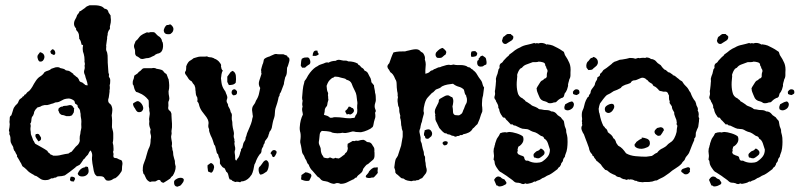

<svg xmlns="http://www.w3.org/2000/svg" viewBox="-20 -680 3036 729"><path d="M110 -14V-15Q97 -22 91.5 -26Q86 -30 82 -35Q74 -43 65 -49Q63 -53 62 -55.5Q61 -58 60 -60Q57 -64 53 -72L47 -82Q43 -86 45 -90Q40 -97 37 -105Q33 -108 31 -116Q31 -122 28 -126Q25 -130 23 -135Q20 -140 20 -145Q20 -161 18 -165Q14 -170 16 -178Q13 -185 14 -186Q16 -197 16 -197L17 -209Q16 -213 16 -219Q17 -224 17 -232Q17 -239 23 -242Q25 -248 27 -254Q29 -260 31 -267Q33 -272 35.5 -275Q38 -278 40 -281Q48 -287 50 -294Q53 -303 59 -306Q61 -308 63 -309Q65 -310 65 -312Q67 -315 71 -315Q72 -322 78 -322Q83 -331 90 -334Q94 -338 97 -342Q100 -346 103 -351Q108 -361 116 -373Q124 -385 133 -390Q143 -396 149 -406Q155 -410 163 -412Q170 -414 175 -419L184 -422Q190 -425 198 -425Q207 -425 207 -422Q215 -420 220 -419Q225 -418 230 -413L241 -411Q246 -409 249.5 -406Q253 -403 258 -400Q260 -394 264 -394L269 -389Q275 -387 280 -377Q281 -369 292 -367Q295 -364 301 -360Q303 -357 306.5 -356.5Q310 -356 313 -356Q312 -366 308 -377Q305 -384 303 -394Q297 -405 300 -414Q303 -422 301 -430Q303 -437 302 -440Q300 -446 301 -451Q301 -465 298 -475Q294 -484 294 -494Q294 -501 295 -505Q297 -510 290 -510Q287 -525 283 -530Q279 -534 281 -539Q279 -543 280 -547Q278 -555 276 -558Q274 -561 272 -563Q268 -566 269 -572Q261 -580 261 -589.5Q261 -599 266 -607Q270 -613 273 -623Q280 -631 281 -634Q281 -638 286 -638Q291 -642 295 -644.5Q299 -647 303 -650Q306 -654 310.5 -656Q315 -658 320 -660H340Q355 -660 367 -655Q371 -653 377 -647Q390 -646 392 -633L400 -621V-616Q402 -604 400.5 -594.5Q399 -585 397 -578Q399 -571 395 -567Q393 -565 391.5 -561.5Q390 -558 389 -554Q389 -546 388 -545Q388 -543 387 -540.5Q386 -538 387 -536Q385 -524 384.5 -518Q384 -512 383 -507Q383 -505 383.5 -503Q384 -501 383 -499V-490Q388 -480 388.5 -469.5Q389 -459 389 -448V-443L391 -414Q391 -403 394 -397Q392 -389 395 -386Q399 -381 398.5 -373Q398 -365 398 -363Q397 -361 396.5 -357Q396 -353 397 -351V-344Q395 -334 396 -332L393 -310Q387 -294 396 -287Q398 -286 399 -284.5Q400 -283 402 -281Q407 -271 406.5 -261.5Q406 -252 404 -242Q405 -238 405 -233Q406 -223 405.5 -214Q405 -205 405 -197L408 -185Q410 -179 410 -172V-155Q410 -150 409.5 -146.5Q409 -143 408 -138Q411 -129 411 -116V-110Q411 -107 409 -103Q411 -100 411 -94Q408 -80 418 -80Q424 -80 428 -77Q431 -75 437 -73Q442 -72 443.5 -67.5Q445 -63 445 -58Q444 -53 443.5 -47.5Q443 -42 443 -36Q443 -30 439 -26Q430 -11 417 -3Q414 -3 412.5 -2Q411 -1 409 0Q403 5 393 6Q386 6 383.5 4.5Q381 3 377 -3Q375 -8 370 -9.5Q365 -11 360 -11H348Q339 -18 338 -25Q336 -30 335.5 -34Q335 -38 334 -43L331 -59Q328 -76 330 -88Q331 -98 324 -109Q319 -104 318 -101L314 -93Q305 -84 304 -82Q303 -78 298 -76L290 -64Q288 -61 286 -58.5Q284 -56 282 -54Q276 -51 272 -49Q268 -47 266 -44Q254 -34 245 -27.5Q236 -21 226 -14Q221 -13 217.5 -12Q214 -11 209 -11Q204 -11 199.5 -10Q195 -9 193 -6Q185 -6 182 -3H175Q167 2 162 3Q157 4 152 4Q141 4 133.5 -1Q126 -6 119 -11ZM265 -287Q264 -291 263.5 -293.5Q263 -296 261 -298Q250 -306 240 -306Q235 -306 231 -305Q227 -304 223 -303Q215 -299 207.5 -295Q200 -291 190 -291Q180 -286 176 -286Q174 -285 171.5 -284.5Q169 -284 167 -283Q157 -280 155 -281H149Q138 -279 135 -276Q131 -274 122 -272Q120 -270 118 -267.5Q116 -265 114 -263Q109 -256 109 -250L106 -242Q103 -237 101 -235Q100 -231 99.5 -228Q99 -225 99 -222Q99 -215 95 -211Q96 -208 96.5 -204Q97 -200 96 -197Q95 -190 96 -184Q97 -180 97 -174Q97 -170 99 -166L103 -156Q106 -147 106 -147L108 -145Q113 -133 116 -133Q130 -125 140 -119.5Q150 -114 160 -107Q162 -101 165 -100Q169 -98 171 -94Q176 -92 178.5 -91Q181 -90 182 -89Q200 -88 213 -92Q221 -94 227 -95Q233 -96 240 -97Q242 -99 245.5 -101Q249 -103 252 -104Q260 -113 263.5 -118Q267 -123 272 -127Q280 -133 283 -145Q282 -154 283 -163Q284 -168 285 -172Q286 -176 286 -181Q289 -193 289 -196Q288 -210 289 -218Q289 -223 288.5 -226.5Q288 -230 287 -235Q286 -239 286 -248Q284 -256 284 -260Q282 -267 278 -270Q274 -274 274 -281ZM128 -170Q133 -162 135 -159Q137 -156 135 -149Q134 -147 126 -143Q118 -154 115.5 -159.5Q113 -165 116 -171Q121 -171 123 -172ZM201 -261 203 -269Q211 -275 213 -275H217Q220 -278 224 -278Q230 -278 233 -278.5Q236 -279 240 -280Q242 -281 246 -281Q253 -281 257 -275Q259 -271 262 -268Q260 -263 261 -260Q261 -256 260 -253Q255 -244 253.5 -242.5Q252 -241 244 -239H232Q224 -242 222 -242.5Q220 -243 219 -243Q214 -243 211 -245.5Q208 -248 206 -250Q203 -256 203 -258ZM265 0Q261 6 261 9H257Q249 9 247 5.5Q245 2 246 0Q248 -9 249 -9Q265 -10 265 0ZM314 -46Q316 -36 316 -36Q318 -26 313 -19.5Q308 -13 300 -11Q297 -10 291 -10Q279 -10 275 -20Q283 -42 303 -45Q305 -48 306 -48Q307 -48 307.5 -47.5Q308 -47 309 -47ZM132 -482Q143 -479 146.5 -472.5Q150 -466 148 -459Q144 -446 134 -446Q132 -446 131.5 -446.5Q131 -447 129 -447Q124 -452 122.5 -460.5Q121 -469 126 -474ZM185 -471Q180 -473 176 -475Q172 -477 171 -485Q177 -493 180 -493Q182 -493 184 -491Q190 -487 190 -477Q188 -472 185 -471Z M486 -288 491 -291Q499 -296 502 -296Q505 -296 507 -295Q517 -290 522 -278Q527 -266 519 -258Q515 -254 508 -254Q505 -254 501 -256Q497 -259 492 -269Q490 -271 487 -277Q484 -283 486 -288ZM504 -329 497 -331Q491 -338 489 -348Q488 -356 484 -360Q484 -365 484 -368.5Q484 -372 486 -377Q488 -381 488.5 -385Q489 -389 490 -393L496 -397Q500 -399 502 -401Q507 -408 513 -411L518 -416Q522 -421 528 -421H557Q559 -422 563 -422Q570 -422 574 -419Q587 -417 592.5 -415Q598 -413 600 -410Q604 -403 612 -399Q614 -395 616 -389Q617 -387 617.5 -384.5Q618 -382 620 -380Q622 -368 622.5 -356.5Q623 -345 620 -333Q620 -322 622 -314Q624 -306 622 -300Q619 -294 619 -290Q620 -278 619 -274Q618 -271 619 -266.5Q620 -262 625 -259Q629 -256 631 -248V-243Q632 -232 632 -225Q632 -218 633 -211Q634 -197 631 -182Q631 -179 631.5 -175.5Q632 -172 631 -169Q629 -161 630 -157L631 -150Q634 -136 633 -132Q631 -124 634 -119Q634 -110 637 -104Q637 -91 641 -79L644 -69Q644 -58 645 -56L647 -48Q647 -38 644 -29.5Q641 -21 636 -13Q631 -10 626 -2L614 6Q611 8 607.5 10Q604 12 601 14Q591 13 588 4Q586 4 585.5 3.5Q585 3 583 3Q581 3 577 5Q571 9 569 9H566H559Q554 9 550 11Q540 7 535 -2Q533 -7 531 -10.5Q529 -14 529 -16Q527 -18 526 -19Q525 -20 524 -22Q523 -31 522 -31Q522 -48 524 -54Q526 -60 528 -65Q535 -83 535 -86Q541 -110 547 -121Q552 -132 552 -151Q555 -161 552 -170Q549 -179 552 -188Q547 -200 546.5 -206.5Q546 -213 547 -218Q547 -222 546.5 -224Q546 -226 546 -228Q548 -242 548.5 -246.5Q549 -251 548 -254Q546 -261 547 -266Q544 -277 545 -285Q545 -295 544 -300Q534 -312 528 -316Q522 -320 519 -322Q515 -324 511.5 -325.5Q508 -327 504 -329ZM493 -478Q493 -490 492 -492Q486 -505 491 -514Q493 -518 495 -524Q503 -530 508 -538Q514 -546 523 -550.5Q532 -555 537 -557H539Q543 -557 545 -556Q549 -558 552 -558H562Q564 -558 568 -556Q577 -545 586 -540Q591 -536 594 -529Q594 -524 598 -518Q601 -503 596.5 -490.5Q592 -478 577 -476Q568 -472 568 -471L566 -469Q561 -467 558 -465.5Q555 -464 551 -462Q545 -459 535 -459Q527 -457 524.5 -456.5Q522 -456 521 -456Q513 -456 510 -460Q502 -466 498 -467Q493 -472 493 -478ZM633 -556 627 -551Q624 -550 618 -550Q604 -550 602 -562Q601 -567 605 -575Q609 -583 614 -585H617Q620 -585 621 -586Q622 -587 626 -587H628Q639 -578 638.5 -569.5Q638 -561 633 -556ZM653 29 647 27Q640 23 641 9Q643 4 645.5 2.5Q648 1 653 -2Q659 -5 665 -5Q676 -5 678 2Q678 8 675 12Q674 14 670 19Q666 24 664 25Z M782 -61Q793 -56 793 -45Q790 -27 782 -24Q777 -26 774.5 -27Q772 -28 770 -29Q768 -41 768 -44.5Q768 -48 768 -50Q768 -55 772 -55Q776 -59 778 -60ZM991 -72Q1002 -67 1000.5 -52Q999 -37 993 -29L981 -21Q975 -17 968 -17Q963 -22 962 -33.5Q961 -45 968 -49Q972 -54 974.5 -57.5Q977 -61 979 -64Q984 -71 991 -72ZM1021 -84Q1015 -82 1013 -89Q1012 -94 1007 -98Q1009 -103 1013 -107Q1017 -111 1023 -110Q1033 -107 1029.5 -98Q1026 -89 1021 -84ZM863 -411Q874 -406 875.5 -392.5Q877 -379 875 -366Q870 -360 863 -358.5Q856 -357 849 -357L843 -369V-389Q848 -395 852 -401.5Q856 -408 863 -411ZM869 -341Q874 -342 880 -333Q882 -318 866 -318Q858 -323 859.5 -331.5Q861 -340 869 -341ZM766 -466Q771 -463 774 -463Q784 -463 792 -459Q794 -457 796 -456.5Q798 -456 800 -455Q808 -450 811 -446.5Q814 -443 816 -440Q821 -434 819 -428Q820 -426 820 -424Q820 -422 821 -419Q823 -414 826 -412Q824 -409 823 -406Q822 -403 821 -398Q820 -393 820 -389.5Q820 -386 819 -383Q820 -378 820 -374Q820 -370 821 -366Q823 -351 832 -338Q837 -332 838 -326L841 -319Q841 -317 842 -315.5Q843 -314 843 -312Q843 -310 843 -308Q843 -306 842 -304Q838 -295 844 -287Q847 -282 846 -278L852 -267Q854 -264 856 -254Q862 -248 860 -236Q859 -227 862 -217Q862 -211 862.5 -205.5Q863 -200 864 -195L867 -182Q869 -174 868 -169Q867 -166 867.5 -160.5Q868 -155 870 -152Q869 -145 871 -143Q869 -134 871 -128Q874 -118 873 -112Q871 -107 871 -104.5Q871 -102 871 -100Q873 -90 873 -79Q872 -74 877 -70Q882 -79 886 -83Q888 -87 889.5 -91Q891 -95 892 -100Q892 -104 895 -107Q894 -112 896 -114.5Q898 -117 900 -119Q902 -126 903 -131.5Q904 -137 906 -140Q911 -147 912 -151Q912 -159 915 -163Q917 -169 918 -174Q925 -190 928 -197.5Q931 -205 933 -210Q937 -221 938 -230Q941 -238 940 -240.5Q939 -243 939 -247Q939 -250 938 -254.5Q937 -259 937 -262Q937 -274 943 -281Q949 -288 952 -298Q960 -310 963 -322.5Q966 -335 968 -346Q960 -358 964 -372Q968 -386 973 -400Q971 -405 972 -407Q972 -412 971 -414L974 -426Q975 -428 975.5 -431Q976 -434 977 -436Q979 -439 979.5 -442.5Q980 -446 981 -449Q981 -455 986.5 -458.5Q992 -462 998 -464Q1006 -466 1008 -468Q1014 -471 1015 -471Q1023 -475 1026 -475H1030Q1033 -474 1039 -474H1047H1050H1056Q1058 -473 1060.5 -472Q1063 -471 1066 -470Q1072 -469 1072 -463Q1077 -463 1078.5 -457.5Q1080 -452 1078 -446Q1076 -439 1074 -432.5Q1072 -426 1070 -423Q1070 -414 1069 -404Q1068 -394 1063 -387L1060 -374Q1058 -366 1058 -361Q1050 -341 1048.5 -336Q1047 -331 1045 -328Q1041 -324 1041 -316Q1037 -312 1036 -302Q1034 -295 1033.5 -292Q1033 -289 1032 -287Q1024 -266 1024 -255Q1024 -241 1020 -230Q1017 -222 1015.5 -214Q1014 -206 1013 -201Q1012 -189 1003 -179Q1003 -175 1000 -169Q999 -162 995 -156L986 -144Q985 -141 985 -138.5Q985 -136 983 -134Q981 -132 980.5 -129Q980 -126 979 -123Q973 -115 973 -108Q973 -99 966 -94Q959 -84 957 -79.5Q955 -75 953 -71Q950 -61 946 -55Q945 -50 944 -45Q943 -40 942 -35Q939 -23 935 -16Q931 -12 929 -8Q914 9 895 9Q894 12 891 12Q890 12 889.5 11.5Q889 11 888 11Q884 10 878 10Q876 11 873 11Q871 11 871 10Q861 7 860 4Q858 2 856 2Q854 2 852 1Q849 -4 847 -15Q845 -25 839 -28Q835 -38 832 -42Q826 -43 822 -49Q820 -51 818.5 -53.5Q817 -56 815 -59Q815 -66 815 -71Q815 -76 813 -79Q811 -82 810 -86Q809 -90 808 -94Q804 -97 803 -100.5Q802 -104 801 -109Q799 -119 797 -125Q796 -128 793 -131Q790 -142 788 -147Q786 -152 785 -155Q782 -160 779.5 -166.5Q777 -173 775 -179Q773 -185 774 -190Q770 -196 771 -205Q773 -214 771 -220Q769 -227 768 -228Q766 -231 764 -235Q755 -246 746.5 -258Q738 -270 735 -285Q734 -290 729 -295Q731 -301 729 -310Q725 -316 724 -321Q723 -326 723 -329Q723 -336 722 -337Q722 -344 721 -348.5Q720 -353 718 -357Q715 -360 712.5 -363.5Q710 -367 708 -371Q698 -376 694 -384Q693 -386 691.5 -388Q690 -390 688 -393Q679 -403 684 -409Q686 -411 686.5 -415.5Q687 -420 687 -423V-428Q689 -433 690 -435.5Q691 -438 692 -439Q697 -448 704 -451Q707 -453 710 -455Q713 -457 715 -459Q726 -462 730.5 -463.5Q735 -465 740 -465H744H751Q755 -465 758 -465Q761 -465 766 -466Z M1124 -15 1140 -26 1150 -24Q1153 -21 1158 -21Q1165 -15 1161 -8Q1159 -4 1157.5 -0.5Q1156 3 1154 6Q1151 7 1145 7Q1136 7 1124 2Q1123 -1 1123.5 -3.5Q1124 -6 1124 -8Q1124 -10 1124.5 -11.5Q1125 -13 1124 -15ZM1266 -78Q1269 -80 1272 -81.5Q1275 -83 1277 -85Q1279 -87 1282 -89Q1285 -91 1288 -93Q1290 -98 1292.5 -99.5Q1295 -101 1297 -104Q1302 -115 1300 -121Q1299 -124 1299.5 -127Q1300 -130 1300 -134L1316 -143Q1318 -145 1321 -145Q1322 -145 1323 -144.5Q1324 -144 1325 -144Q1329 -146 1334 -146Q1337 -146 1338 -145Q1345 -147 1349.5 -148Q1354 -149 1361 -149L1367 -146Q1369 -144 1372 -142Q1375 -140 1380 -140Q1385 -140 1389 -136Q1393 -132 1394 -129Q1401 -119 1401 -117Q1402 -109 1401.5 -106Q1401 -103 1402 -101Q1402 -98 1402 -89Q1402 -80 1397 -74L1384 -63Q1378 -57 1375 -56Q1372 -55 1370 -52.5Q1368 -50 1366 -48L1359 -39Q1357 -30 1354 -26.5Q1351 -23 1347 -20Q1343 -17 1339.5 -14Q1336 -11 1334 -6Q1329 -6 1327 -3Q1322 2 1319 2Q1307 8 1296.5 13Q1286 18 1273 18Q1267 15 1261 15Q1257 15 1255 16Q1251 18 1247 18Q1240 17 1235 15Q1230 13 1224 10L1215 8Q1202 7 1197 0Q1193 -6 1186 -9Q1181 -14 1176.5 -20Q1172 -26 1167 -31Q1157 -40 1152 -55Q1148 -58 1146.5 -62Q1145 -66 1143 -71Q1142 -72 1138 -79Q1137 -83 1133 -91Q1129 -95 1127 -102Q1125 -113 1124.5 -117.5Q1124 -122 1123 -126L1120 -139Q1120 -142 1120 -145.5Q1120 -149 1121 -152Q1123 -170 1119 -182Q1118 -186 1118 -189.5Q1118 -193 1118 -196Q1119 -212 1122 -223.5Q1125 -235 1130 -245Q1130 -249 1129 -252Q1127 -260 1127 -265Q1127 -270 1129 -275Q1127 -282 1127.5 -286.5Q1128 -291 1129 -298Q1127 -302 1127 -309Q1128 -323 1129.5 -338.5Q1131 -354 1135 -366Q1135 -372 1139 -376Q1142 -379 1145 -385Q1149 -393 1150 -394L1157 -404Q1172 -423 1186 -429Q1191 -433 1194.5 -434Q1198 -435 1200 -436L1209 -439Q1211 -440 1214.5 -441.5Q1218 -443 1222 -443Q1225 -443 1227 -442Q1239 -449 1254 -449Q1260 -453 1266 -453Q1270 -453 1278 -451Q1287 -449 1288 -450H1291Q1298 -450 1302 -447Q1324 -447 1339 -438Q1339 -434 1345 -432Q1347 -430 1348.5 -428.5Q1350 -427 1351 -425Q1355 -423 1358.5 -420Q1362 -417 1364 -412Q1375 -408 1378 -400Q1380 -395 1382.5 -391Q1385 -387 1387 -383Q1389 -376 1389.5 -373.5Q1390 -371 1390 -368Q1391 -366 1395 -362Q1398 -359 1400 -356Q1400 -350 1402 -342Q1404 -334 1404 -328Q1406 -323 1406.5 -315.5Q1407 -308 1407 -300Q1407 -296 1405 -290Q1400 -276 1405 -265Q1409 -258 1404 -252Q1407 -236 1403 -228Q1401 -223 1400 -217.5Q1399 -212 1398 -207Q1396 -196 1392 -196Q1391 -194 1386 -191Q1381 -188 1375 -185.5Q1369 -183 1363 -181Q1357 -179 1355 -179Q1353 -178 1348 -178Q1344 -178 1340 -178.5Q1336 -179 1331 -179Q1327 -180 1324.5 -180.5Q1322 -181 1320 -181Q1318 -181 1317 -180.5Q1316 -180 1315 -180Q1309 -178 1303.5 -177Q1298 -176 1293 -175H1289Q1284 -175 1281 -176Q1273 -174 1261 -174Q1258 -174 1249 -175Q1240 -176 1237 -179Q1229 -181 1219 -182Q1209 -183 1202 -183Q1195 -178 1194 -170Q1193 -165 1193 -160.5Q1193 -156 1192 -151Q1191 -146 1190.5 -141Q1190 -136 1192 -131Q1194 -126 1196 -121.5Q1198 -117 1198 -112Q1198 -102 1203 -92Q1205 -90 1206.5 -87.5Q1208 -85 1209 -82Q1218 -79 1226 -79Q1229 -82 1234 -82Q1235 -82 1239 -80Q1243 -78 1245 -78Q1250 -78 1253 -81Q1258 -79 1259 -79Q1260 -79 1261 -79Q1265 -79 1266 -78ZM1327 -336 1325 -340Q1322 -346 1319.5 -351.5Q1317 -357 1315 -363Q1310 -374 1296 -377Q1294 -379 1291 -381Q1289 -381 1288 -382L1275 -385Q1270 -387 1264.5 -388Q1259 -389 1254 -389Q1250 -389 1249 -388Q1246 -384 1241 -384Q1230 -375 1227.5 -370.5Q1225 -366 1224 -364L1220 -354Q1221 -346 1221.5 -340Q1222 -334 1225 -329Q1227 -324 1225 -319Q1226 -316 1226 -310Q1226 -304 1227 -301Q1224 -291 1224 -291Q1223 -286 1222.5 -282Q1222 -278 1220 -276Q1214 -270 1213 -262Q1213 -256 1212 -253Q1211 -251 1211 -248.5Q1211 -246 1210 -244Q1215 -242 1223 -240Q1231 -236 1233 -233H1241Q1247 -235 1250 -235Q1253 -235 1255 -235Q1262 -235 1268.5 -234.5Q1275 -234 1283 -233Q1288 -232 1294 -231.5Q1300 -231 1305 -231Q1308 -231 1311.5 -231Q1315 -231 1318 -232Q1328 -232 1328 -236Q1328 -238 1329 -239.5Q1330 -241 1331 -243Q1336 -248 1336.5 -257Q1337 -266 1336 -269Q1336 -283 1337 -287Q1337 -294 1336 -297Q1335 -308 1333.5 -317.5Q1332 -327 1327 -336ZM1297 -245Q1290 -256 1291 -258.5Q1292 -261 1295 -262Q1296 -264 1297.5 -265Q1299 -266 1300 -268Q1301 -270 1302 -271.5Q1303 -273 1304 -275H1306Q1310 -275 1312 -273Q1314 -271 1316 -270.5Q1318 -270 1320 -269Q1327 -261 1322 -254Q1317 -247 1309 -245Q1305 -247 1303 -247Q1301 -247 1297 -245ZM1414 -45Q1415 -40 1414 -35Q1413 -30 1414 -28Q1416 -24 1410 -18Q1399 -5 1397 -6H1392Q1386 -4 1382 -4Q1377 -4 1372.5 -5.5Q1368 -7 1369 -11Q1369 -14 1373 -17Q1380 -24 1381 -29Q1388 -37 1392.5 -40Q1397 -43 1400 -44Q1403 -44 1406.5 -44Q1410 -44 1414 -45ZM1149 -462Q1154 -460 1155 -457Q1156 -454 1158 -449Q1160 -437 1152 -434Q1145 -430 1138 -423H1134H1127Q1126 -424 1122 -431Q1123 -442 1123.5 -447Q1124 -452 1126 -457Q1133 -461 1137 -461.5Q1141 -462 1149 -462ZM1186 -487Q1185 -483 1187 -480Q1191 -477 1189 -472Q1185 -470 1182 -469Q1181 -468 1180 -468H1167Q1168 -488 1180 -488Q1184 -488 1186 -487Z M1593 -164 1590 -165Q1589 -172 1591 -178Q1593 -182 1592 -185Q1601 -189 1606 -189Q1613 -189 1617 -183Q1624 -174 1618 -163Q1610 -156 1608 -154.5Q1606 -153 1604 -153Q1596 -153 1595 -156.5Q1594 -160 1593 -164ZM1595 -400Q1609 -403 1613 -409Q1617 -413 1622 -413Q1630 -419 1631 -418Q1641 -423 1644 -424Q1646 -424 1647.5 -424.5Q1649 -425 1651 -425Q1655 -427 1658 -428Q1661 -429 1662 -429Q1677 -434 1682 -434H1685Q1687 -434 1688.5 -433.5Q1690 -433 1692 -433Q1694 -433 1702 -435Q1706 -434 1709 -433.5Q1712 -433 1716 -433Q1723 -433 1730 -433Q1737 -433 1745 -431Q1751 -430 1757 -425Q1765 -425 1769 -419Q1777 -415 1777 -413Q1786 -407 1792 -396Q1795 -391 1797.5 -387Q1800 -383 1804 -378Q1810 -371 1812 -361Q1814 -352 1818 -348Q1817 -340 1816 -332.5Q1815 -325 1814 -317Q1810 -305 1810 -287Q1810 -284 1810 -280Q1810 -276 1811 -272Q1812 -263 1811 -256Q1806 -245 1804.5 -239Q1803 -233 1801 -228Q1799 -223 1797 -218.5Q1795 -214 1793 -209Q1785 -202 1782 -198Q1780 -196 1778.5 -194.5Q1777 -193 1775 -192Q1770 -182 1760 -177Q1750 -172 1738 -170Q1737 -167 1732 -167H1730Q1727 -168 1723 -164Q1715 -164 1713 -162Q1712 -161 1709 -161Q1707 -161 1702 -164Q1695 -164 1690 -168Q1686 -170 1680 -170Q1678 -172 1676 -173Q1674 -174 1669 -174Q1661 -179 1657 -184Q1653 -189 1648 -194Q1641 -210 1638 -215Q1635 -219 1633 -227V-237Q1631 -241 1633 -245Q1628 -258 1635 -271Q1637 -274 1638 -277Q1639 -280 1641 -283Q1644 -288 1646 -294Q1645 -302 1651.5 -305.5Q1658 -309 1663 -312Q1666 -314 1670.5 -316Q1675 -318 1680 -318Q1685 -318 1688 -315Q1694 -311 1697 -311Q1702 -303 1701 -293Q1700 -283 1698 -276Q1699 -271 1699.5 -266Q1700 -261 1700 -256Q1700 -246 1708 -243Q1717 -242 1720 -242Q1723 -242 1725 -243Q1733 -248 1734.5 -250.5Q1736 -253 1737 -256Q1738 -260 1742 -268Q1746 -280 1749 -285Q1753 -290 1753 -300Q1753 -306 1752 -309Q1750 -313 1750 -317Q1745 -322 1744 -328.5Q1743 -335 1741 -340Q1733 -348 1721 -351Q1710 -354 1700 -362Q1690 -361 1679 -359Q1668 -357 1658 -352Q1653 -347 1648 -345Q1643 -343 1635 -340L1628 -333Q1625 -329 1620 -327Q1615 -322 1611.5 -318Q1608 -314 1605 -311Q1597 -303 1592.5 -286.5Q1588 -270 1588 -258Q1591 -251 1588 -243Q1583 -226 1582 -218Q1579 -212 1577 -201Q1576 -191 1574 -189Q1572 -183 1572.5 -179Q1573 -175 1574 -172L1577 -158V-145Q1582 -136 1583 -125Q1584 -120 1585.5 -114Q1587 -108 1589 -103Q1589 -91 1592 -88Q1594 -86 1594 -82Q1594 -78 1594 -73Q1594 -69 1596 -61Q1596 -57 1596.5 -53.5Q1597 -50 1598 -45Q1603 -32 1597 -22L1583 -4Q1581 -3 1579.5 -2.5Q1578 -2 1576 -1Q1572 1 1568 4H1565Q1560 4 1558 6H1549Q1547 7 1545.5 7Q1544 7 1542 8Q1525 6 1519.5 3Q1514 0 1512 -2Q1505 -2 1501 -6L1490 -16Q1484 -19 1481 -25Q1481 -33 1480 -35L1477 -44Q1478 -54 1479.5 -63Q1481 -72 1483 -77Q1485 -79 1486 -81Q1487 -83 1488 -85L1490 -87Q1493 -97 1496.5 -107Q1500 -117 1503 -127L1508 -156Q1509 -158 1509 -164V-181Q1508 -184 1506.5 -188.5Q1505 -193 1505 -198Q1503 -204 1503 -208Q1503 -213 1502.5 -217.5Q1502 -222 1501 -227Q1498 -234 1500 -240Q1495 -256 1496 -264Q1496 -272 1492 -278Q1490 -288 1489.5 -295.5Q1489 -303 1491 -311Q1489 -317 1490 -322Q1490 -325 1489.5 -327.5Q1489 -330 1488 -334Q1487 -341 1486.5 -347.5Q1486 -354 1486 -360Q1486 -373 1481 -379Q1476 -392 1471.5 -397.5Q1467 -403 1462 -406L1457 -415Q1452 -420 1451 -426Q1450 -432 1458 -440Q1463 -454 1466 -462.5Q1469 -471 1474 -481Q1486 -484 1496.5 -484.5Q1507 -485 1519 -485Q1524 -487 1530.5 -488Q1537 -489 1543 -491Q1548 -492 1551.5 -492.5Q1555 -493 1559 -493Q1569 -493 1575 -487Q1577 -484 1580 -482.5Q1583 -481 1586 -479Q1596 -465 1593 -454Q1595 -449 1596 -442Q1597 -435 1596 -428Q1595 -421 1595 -414Q1595 -407 1595 -400ZM1680 -141Q1681 -128 1666 -128Q1658 -136 1661 -136V-140Q1666 -144 1671 -144Q1674 -144 1676 -143Q1678 -142 1680 -141ZM1661 -498Q1675 -487 1674.5 -482Q1674 -477 1671 -472Q1666 -470 1665 -468Q1661 -464 1658 -462Q1655 -460 1648 -460Q1642 -460 1639 -461Q1630 -470 1636 -481Q1650 -497 1661 -498ZM1770 -464Q1768 -467 1768 -473Q1768 -479 1770 -484Q1774 -486 1781 -486Q1785 -486 1786 -485Q1787 -483 1788.5 -482Q1790 -481 1792 -479Q1792 -468 1785 -466Q1778 -464 1770 -464ZM1812 -469Q1824 -461 1824 -460Q1826 -456 1826 -453Q1829 -441 1826 -435Q1824 -434 1821 -433Q1818 -432 1816 -430Q1813 -427 1805 -427Q1794 -427 1792 -438Q1791 -450 1795 -451Q1799 -452 1797 -457Q1799 -459 1800.5 -460.5Q1802 -462 1803 -464Q1804 -467 1812 -469Z M2056 -510V-512Q2072 -510 2079 -507L2097 -498Q2102 -495 2106 -493Q2110 -491 2112 -489L2121 -483Q2123 -478 2123.5 -475.5Q2124 -473 2125 -471Q2136 -455 2142 -440.5Q2148 -426 2146 -405V-394Q2146 -389 2144 -383Q2142 -381 2141.5 -378Q2141 -375 2140 -372Q2139 -370 2139 -368.5Q2139 -367 2138 -365Q2136 -358 2137 -354Q2135 -346 2134 -343.5Q2133 -341 2133 -340Q2129 -330 2124 -325Q2122 -317 2121 -314Q2117 -308 2112 -308Q2104 -304 2100.5 -301Q2097 -298 2095 -296Q2092 -292 2089 -291.5Q2086 -291 2083 -291Q2076 -288 2069 -288Q2064 -288 2062 -289Q2055 -294 2050 -295Q2032 -298 2027 -314L2024 -321Q2022 -326 2020 -331Q2018 -336 2018 -341Q2016 -344 2020 -350Q2027 -361 2031 -367.5Q2035 -374 2042 -376Q2046 -382 2050 -382Q2054 -384 2056 -388Q2056 -399 2057 -403Q2059 -407 2059 -411Q2059 -415 2056 -419Q2053 -422 2054 -426Q2050 -429 2050 -434Q2050 -441 2041 -443.5Q2032 -446 2026 -446Q2023 -446 2022 -445Q2018 -444 2010 -444H2004Q2001 -444 2000 -443Q1986 -438 1977 -434.5Q1968 -431 1962 -423Q1954 -419 1954 -418Q1949 -411 1947.5 -407Q1946 -403 1944 -398Q1943 -394 1944 -391L1942 -368Q1941 -347 1945 -331Q1948 -313 1965 -306Q1966 -304 1971 -301Q1973 -300 1976 -295Q1981 -293 1985 -290Q1989 -287 1994 -284Q1998 -280 2002.5 -278Q2007 -276 2013 -274Q2015 -273 2017 -272Q2019 -271 2021 -270Q2027 -264 2033 -265Q2041 -263 2046 -262.5Q2051 -262 2056 -262Q2066 -262 2073 -257Q2084 -257 2091 -250Q2099 -240 2102 -240Q2104 -238 2105.5 -237Q2107 -236 2109 -235Q2112 -230 2114.5 -227.5Q2117 -225 2119 -223Q2122 -219 2122 -214Q2124 -199 2127 -194Q2129 -190 2129.5 -186.5Q2130 -183 2130 -178Q2134 -164 2134.5 -156.5Q2135 -149 2135 -141Q2135 -130 2133.5 -117.5Q2132 -105 2127 -94Q2124 -86 2125 -85Q2120 -79 2119 -76.5Q2118 -74 2118 -73Q2118 -68 2115 -65Q2113 -63 2111.5 -60.5Q2110 -58 2110 -55Q2106 -46 2102 -45Q2098 -41 2097 -38Q2090 -33 2083 -27.5Q2076 -22 2067 -17Q2054 -12 2051 -9Q2045 -5 2040 -4Q2029 4 2023 5Q2019 6 2013 10Q2012 10 2011.5 9.5Q2011 9 2010 9Q2009 9 2005 11Q2003 13 2000.5 13.5Q1998 14 1996 15Q1987 17 1985 17.5Q1983 18 1981 18Q1978 18 1974 16Q1971 19 1967 19Q1965 19 1964 18.5Q1963 18 1961 18Q1958 16 1955.5 15.5Q1953 15 1949 14Q1941 14 1937 12.5Q1933 11 1926 4Q1922 1 1918.5 -1.5Q1915 -4 1912 -6Q1910 -8 1908 -9Q1906 -10 1904 -12Q1901 -14 1895.5 -17.5Q1890 -21 1884 -25Q1878 -27 1873 -33.5Q1868 -40 1865 -45Q1858 -56 1858 -65Q1858 -70 1854 -74Q1855 -80 1855.5 -85Q1856 -90 1855 -95Q1853 -105 1855 -116Q1856 -119 1857 -121.5Q1858 -124 1858 -127Q1860 -131 1860 -135Q1863 -143 1864.5 -148Q1866 -153 1869 -157Q1872 -161 1874.5 -165Q1877 -169 1879 -174Q1884 -176 1888 -177Q1892 -178 1897 -178Q1901 -178 1903 -177Q1911 -179 1915 -179Q1919 -179 1926.5 -177.5Q1934 -176 1942 -173.5Q1950 -171 1957 -167.5Q1964 -164 1966 -161Q1970 -148 1964 -138Q1958 -128 1948 -123L1945 -112Q1947 -109 1945 -105Q1943 -102 1945 -98.5Q1947 -95 1950 -93Q1952 -93 1953.5 -92Q1955 -91 1957 -90Q1969 -87 1970 -83Q1972 -71 1978 -70H1985Q1999 -62 2017 -62Q2029 -62 2038 -66Q2053 -76 2060.5 -86.5Q2068 -97 2068 -112Q2065 -122 2060.5 -135.5Q2056 -149 2046 -154Q2045 -162 2034 -164Q2027 -169 2020 -173.5Q2013 -178 2003 -180Q1995 -183 1989 -187Q1983 -190 1978 -190Q1971 -190 1970 -191H1965Q1957 -193 1950.5 -196.5Q1944 -200 1937 -203Q1930 -203 1928 -206Q1927 -208 1924 -208Q1921 -208 1920 -207L1906 -222Q1903 -224 1901 -227Q1899 -230 1897 -233Q1892 -233 1890 -234.5Q1888 -236 1886 -240Q1882 -245 1879 -251.5Q1876 -258 1875 -266Q1871 -270 1872 -274Q1872 -279 1870 -283Q1868 -287 1866 -291Q1864 -293 1863.5 -295.5Q1863 -298 1862 -300Q1855 -307 1858 -315Q1861 -323 1859 -331Q1859 -337 1860 -339Q1861 -349 1862 -356Q1863 -363 1863 -369Q1864 -372 1863 -376V-382Q1865 -391 1869 -400Q1870 -405 1871 -408.5Q1872 -412 1873 -417Q1877 -421 1877 -424Q1875 -433 1881 -439Q1885 -441 1888 -444Q1891 -449 1892.5 -450.5Q1894 -452 1895 -453Q1900 -459 1903 -461.5Q1906 -464 1908 -466Q1912 -468 1914 -473Q1927 -482 1935 -489Q1945 -496 1955 -500Q1966 -507 1982 -510Q1990 -512 1996.5 -513.5Q2003 -515 2009 -517Q2011 -515 2013 -515Q2014 -515 2014.5 -515.5Q2015 -516 2016 -516H2019Q2023 -516 2024 -515Q2030 -517 2034 -517Q2047 -517 2056 -510ZM2126 -284Q2129 -286 2132.5 -287.5Q2136 -289 2139 -291Q2142 -293 2152 -295Q2160 -290 2159 -282Q2158 -274 2153 -269Q2150 -266 2145 -263.5Q2140 -261 2135 -261Q2129 -261 2124 -265Q2122 -271 2123 -275Q2124 -279 2126 -284ZM2156 -323Q2156 -328 2155 -331Q2161 -341 2168 -341Q2180 -341 2180 -331Q2181 -326 2177.5 -323.5Q2174 -321 2169 -319Q2159 -321 2159 -322ZM1919 -551Q1922 -547 1926 -545Q1930 -542 1929 -538Q1929 -531 1922 -526L1909 -518Q1907 -516 1903 -514Q1902 -514 1901 -513.5Q1900 -513 1899 -513Q1889 -513 1886 -525Q1888 -533 1889.5 -537Q1891 -541 1896 -543Q1905 -552 1910 -551ZM1874 28Q1870 24 1865 24L1856 3Q1863 -10 1872 -10Q1874 -10 1880 -8Q1886 -1 1895 1Q1898 6 1901.5 10.5Q1905 15 1900 20Q1895 23 1889 25.5Q1883 28 1874 28ZM2033 -116Q2039 -115 2044.5 -108.5Q2050 -102 2046 -94Q2045 -92 2038 -86.5Q2031 -81 2026 -79H2023Q2018 -79 2016 -80Q2012 -82 2008 -82Q2003 -93 2008.5 -98Q2014 -103 2016 -105Q2020 -107 2023 -108Q2026 -109 2028 -111Z M2435 -462Q2443 -461 2446 -459.5Q2449 -458 2452 -456Q2459 -456 2465 -452Q2467 -451 2468 -450Q2469 -449 2471 -447Q2476 -440 2485 -435Q2489 -433 2490.5 -430Q2492 -427 2494 -425Q2499 -419 2501.5 -417Q2504 -415 2508 -414Q2510 -412 2512.5 -410Q2515 -408 2517 -406Q2526 -404 2526 -402Q2534 -397 2534 -397V-395Q2542 -393 2546 -389Q2548 -387 2550.5 -385Q2553 -383 2556 -381Q2560 -376 2570 -371Q2577 -359 2584 -353Q2592 -346 2597 -335L2602 -328Q2605 -319 2609.5 -310.5Q2614 -302 2620 -295Q2624 -285 2624 -281Q2627 -276 2629 -270.5Q2631 -265 2629 -260Q2633 -255 2633 -244Q2631 -236 2635 -231Q2634 -226 2634 -224Q2634 -222 2634 -220L2631 -198Q2626 -188 2622 -176Q2622 -171 2621.5 -164.5Q2621 -158 2616 -154V-148Q2612 -140 2610.5 -135.5Q2609 -131 2607 -127Q2605 -122 2603.5 -118Q2602 -114 2600 -109L2596 -99Q2594 -95 2592 -93Q2589 -90 2585 -84.5Q2581 -79 2581 -76Q2579 -71 2573 -66Q2570 -63 2569 -60Q2563 -53 2556.5 -48.5Q2550 -44 2544 -40Q2532 -33 2521 -23Q2499 -7 2493 -5Q2482 0 2474 5Q2467 5 2463 7Q2457 10 2450 10Q2448 11 2441 11H2436Q2431 11 2427 11Q2423 11 2420 12Q2415 11 2411 11Q2407 11 2405 10Q2400 10 2398 7Q2390 7 2387 4Q2381 1 2373 1Q2372 1 2371.5 1.5Q2371 2 2369 2Q2367 2 2365 0Q2362 3 2359 3Q2358 3 2357.5 2.5Q2357 2 2356 2Q2352 0 2347 0L2340 -3Q2335 -6 2334 -7Q2321 -8 2316 -15L2308 -18Q2295 -24 2291 -28Q2286 -34 2278 -35Q2271 -43 2268.5 -45.5Q2266 -48 2265 -50Q2263 -54 2260 -57L2253 -63Q2248 -68 2245 -69Q2243 -73 2241.5 -75Q2240 -77 2238 -79Q2235 -82 2235 -86Q2233 -86 2230 -89Q2227 -92 2229 -94Q2224 -97 2220.5 -104Q2217 -111 2216 -119Q2211 -133 2208.5 -139.5Q2206 -146 2204 -151Q2202 -156 2200.5 -160.5Q2199 -165 2197 -170Q2193 -175 2189 -185.5Q2185 -196 2191 -205Q2189 -211 2190 -213Q2191 -216 2189 -220Q2191 -226 2190 -232Q2189 -236 2189 -244Q2189 -252 2191 -258Q2193 -264 2196 -270Q2198 -280 2201 -289.5Q2204 -299 2209 -307Q2211 -312 2216 -314Q2215 -318 2218 -321Q2221 -324 2222 -327Q2223 -337 2228 -343Q2233 -349 2238 -357Q2239 -365 2243 -372Q2248 -377 2248 -386Q2252 -388 2255.5 -391Q2259 -394 2258 -399Q2266 -405 2271 -414Q2279 -420 2283 -422Q2289 -427 2296.5 -432.5Q2304 -438 2306 -441Q2314 -447 2318 -447Q2333 -453 2333 -453L2342 -454Q2353 -456 2359 -457Q2365 -458 2371 -460Q2377 -460 2382 -459.5Q2387 -459 2392 -457Q2394 -457 2400 -459Q2401 -460 2403 -460Q2406 -460 2408 -459Q2419 -461 2423.5 -460.5Q2428 -460 2430 -460ZM2550 -216 2549 -218Q2549 -225 2544 -235Q2539 -246 2540 -253Q2537 -258 2534 -263.5Q2531 -269 2531 -276L2525 -285Q2521 -289 2523 -295Q2521 -299 2520.5 -302Q2520 -305 2520 -310V-318L2519 -319Q2517 -324 2515.5 -327Q2514 -330 2509 -332H2498Q2492 -334 2489.5 -334Q2487 -334 2485 -335Q2481 -337 2479 -341Q2475 -345 2471.5 -348Q2468 -351 2465 -352Q2459 -354 2457 -361Q2453 -363 2447 -367Q2442 -370 2439 -375Q2432 -379 2430 -382Q2424 -385 2419 -385Q2417 -385 2416 -384.5Q2415 -384 2414 -384Q2406 -381 2400 -378Q2394 -375 2389 -375Q2379 -375 2374 -365Q2369 -363 2364 -361Q2359 -359 2354 -358Q2349 -356 2344.5 -353.5Q2340 -351 2337 -346Q2323 -338 2310 -334Q2303 -329 2297 -325.5Q2291 -322 2284 -319Q2279 -315 2270.5 -304Q2262 -293 2258 -287L2255 -277Q2254 -274 2254 -271.5Q2254 -269 2253 -267Q2254 -252 2256 -250Q2259 -234 2262.5 -223Q2266 -212 2271 -202Q2277 -198 2277 -194Q2285 -191 2288 -178Q2295 -173 2300.5 -168Q2306 -163 2309 -155Q2316 -152 2320 -137L2327 -127Q2337 -122 2343.5 -115Q2350 -108 2357 -98Q2372 -89 2393.5 -87Q2415 -85 2433 -85Q2435 -85 2437 -85.5Q2439 -86 2441 -86Q2451 -88 2455 -88Q2458 -90 2460.5 -91.5Q2463 -93 2465 -95Q2471 -99 2475 -100Q2480 -107 2485.5 -111Q2491 -115 2496 -117L2503 -121Q2505 -123 2509 -125Q2518 -135 2525 -139Q2534 -144 2540 -155Q2546 -166 2549 -179Q2549 -185 2550 -191Q2551 -197 2552 -203Q2549 -205 2549 -209Q2549 -214 2550 -216ZM2309 -284 2311 -281Q2315 -273 2307 -262Q2305 -258 2300 -254.5Q2295 -251 2291 -251Q2287 -251 2284 -252.5Q2281 -254 2279 -256Q2277 -260 2276.5 -264Q2276 -268 2278 -273Q2280 -277 2288 -281.5Q2296 -286 2303 -286Q2305 -286 2309 -284ZM2418 -155 2416 -158Q2427 -157 2436 -153.5Q2445 -150 2447 -142Q2450 -127 2439 -121.5Q2428 -116 2416 -115Q2397 -115 2390 -125Q2388 -131 2391 -134Q2395 -138 2396 -141L2407 -149Q2410 -151 2412.5 -152Q2415 -153 2418 -155ZM2498 -193Q2502 -187 2500 -184Q2497 -181 2495 -176Q2488 -165 2486 -165Q2481 -165 2479 -164Q2477 -165 2475 -166Q2473 -167 2471 -169Q2467 -171 2465.5 -176.5Q2464 -182 2468 -187L2475 -194Q2480 -195 2488 -197Q2494 -197 2498 -193ZM2600 -29Q2597 -24 2593.5 -21Q2590 -18 2584 -18Q2579 -18 2577 -20Q2575 -22 2572 -24Q2566 -27 2566.5 -31Q2567 -35 2570 -37Q2572 -39 2576 -40Q2580 -41 2588 -44Q2590 -45 2593 -45Q2598 -45 2600 -40V-36Q2598 -34 2600 -29ZM2207 -423Q2205 -430 2207 -437.5Q2209 -445 2214 -448Q2222 -460 2226 -460Q2230 -460 2233 -464Q2241 -462 2246 -456Q2251 -450 2250 -440Q2248 -434 2245.5 -431Q2243 -428 2240 -426Q2232 -420 2230 -417Q2226 -414 2214 -414Z M2872 -510V-512Q2888 -510 2895 -507L2913 -498Q2918 -495 2922 -493Q2926 -491 2928 -489L2937 -483Q2939 -478 2939.5 -475.5Q2940 -473 2941 -471Q2952 -455 2958 -440.5Q2964 -426 2962 -405V-394Q2962 -389 2960 -383Q2958 -381 2957.5 -378Q2957 -375 2956 -372Q2955 -370 2955 -368.5Q2955 -367 2954 -365Q2952 -358 2953 -354Q2951 -346 2950 -343.5Q2949 -341 2949 -340Q2945 -330 2940 -325Q2938 -317 2937 -314Q2933 -308 2928 -308Q2920 -304 2916.5 -301Q2913 -298 2911 -296Q2908 -292 2905 -291.5Q2902 -291 2899 -291Q2892 -288 2885 -288Q2880 -288 2878 -289Q2871 -294 2866 -295Q2848 -298 2843 -314L2840 -321Q2838 -326 2836 -331Q2834 -336 2834 -341Q2832 -344 2836 -350Q2843 -361 2847 -367.5Q2851 -374 2858 -376Q2862 -382 2866 -382Q2870 -384 2872 -388Q2872 -399 2873 -403Q2875 -407 2875 -411Q2875 -415 2872 -419Q2869 -422 2870 -426Q2866 -429 2866 -434Q2866 -441 2857 -443.5Q2848 -446 2842 -446Q2839 -446 2838 -445Q2834 -444 2826 -444H2820Q2817 -444 2816 -443Q2802 -438 2793 -434.5Q2784 -431 2778 -423Q2770 -419 2770 -418Q2765 -411 2763.5 -407Q2762 -403 2760 -398Q2759 -394 2760 -391L2758 -368Q2757 -347 2761 -331Q2764 -313 2781 -306Q2782 -304 2787 -301Q2789 -300 2792 -295Q2797 -293 2801 -290Q2805 -287 2810 -284Q2814 -280 2818.5 -278Q2823 -276 2829 -274Q2831 -273 2833 -272Q2835 -271 2837 -270Q2843 -264 2849 -265Q2857 -263 2862 -262.5Q2867 -262 2872 -262Q2882 -262 2889 -257Q2900 -257 2907 -250Q2915 -240 2918 -240Q2920 -238 2921.5 -237Q2923 -236 2925 -235Q2928 -230 2930.5 -227.5Q2933 -225 2935 -223Q2938 -219 2938 -214Q2940 -199 2943 -194Q2945 -190 2945.5 -186.5Q2946 -183 2946 -178Q2950 -164 2950.5 -156.5Q2951 -149 2951 -141Q2951 -130 2949.5 -117.5Q2948 -105 2943 -94Q2940 -86 2941 -85Q2936 -79 2935 -76.5Q2934 -74 2934 -73Q2934 -68 2931 -65Q2929 -63 2927.5 -60.5Q2926 -58 2926 -55Q2922 -46 2918 -45Q2914 -41 2913 -38Q2906 -33 2899 -27.5Q2892 -22 2883 -17Q2870 -12 2867 -9Q2861 -5 2856 -4Q2845 4 2839 5Q2835 6 2829 10Q2828 10 2827.5 9.5Q2827 9 2826 9Q2825 9 2821 11Q2819 13 2816.5 13.5Q2814 14 2812 15Q2803 17 2801 17.5Q2799 18 2797 18Q2794 18 2790 16Q2787 19 2783 19Q2781 19 2780 18.5Q2779 18 2777 18Q2774 16 2771.5 15.5Q2769 15 2765 14Q2757 14 2753 12.5Q2749 11 2742 4Q2738 1 2734.5 -1.5Q2731 -4 2728 -6Q2726 -8 2724 -9Q2722 -10 2720 -12Q2717 -14 2711.5 -17.5Q2706 -21 2700 -25Q2694 -27 2689 -33.5Q2684 -40 2681 -45Q2674 -56 2674 -65Q2674 -70 2670 -74Q2671 -80 2671.5 -85Q2672 -90 2671 -95Q2669 -105 2671 -116Q2672 -119 2673 -121.5Q2674 -124 2674 -127Q2676 -131 2676 -135Q2679 -143 2680.5 -148Q2682 -153 2685 -157Q2688 -161 2690.5 -165Q2693 -169 2695 -174Q2700 -176 2704 -177Q2708 -178 2713 -178Q2717 -178 2719 -177Q2727 -179 2731 -179Q2735 -179 2742.5 -177.5Q2750 -176 2758 -173.5Q2766 -171 2773 -167.5Q2780 -164 2782 -161Q2786 -148 2780 -138Q2774 -128 2764 -123L2761 -112Q2763 -109 2761 -105Q2759 -102 2761 -98.5Q2763 -95 2766 -93Q2768 -93 2769.5 -92Q2771 -91 2773 -90Q2785 -87 2786 -83Q2788 -71 2794 -70H2801Q2815 -62 2833 -62Q2845 -62 2854 -66Q2869 -76 2876.5 -86.5Q2884 -97 2884 -112Q2881 -122 2876.5 -135.5Q2872 -149 2862 -154Q2861 -162 2850 -164Q2843 -169 2836 -173.5Q2829 -178 2819 -180Q2811 -183 2805 -187Q2799 -190 2794 -190Q2787 -190 2786 -191H2781Q2773 -193 2766.5 -196.5Q2760 -200 2753 -203Q2746 -203 2744 -206Q2743 -208 2740 -208Q2737 -208 2736 -207L2722 -222Q2719 -224 2717 -227Q2715 -230 2713 -233Q2708 -233 2706 -234.5Q2704 -236 2702 -240Q2698 -245 2695 -251.5Q2692 -258 2691 -266Q2687 -270 2688 -274Q2688 -279 2686 -283Q2684 -287 2682 -291Q2680 -293 2679.5 -295.5Q2679 -298 2678 -300Q2671 -307 2674 -315Q2677 -323 2675 -331Q2675 -337 2676 -339Q2677 -349 2678 -356Q2679 -363 2679 -369Q2680 -372 2679 -376V-382Q2681 -391 2685 -400Q2686 -405 2687 -408.5Q2688 -412 2689 -417Q2693 -421 2693 -424Q2691 -433 2697 -439Q2701 -441 2704 -444Q2707 -449 2708.5 -450.5Q2710 -452 2711 -453Q2716 -459 2719 -461.5Q2722 -464 2724 -466Q2728 -468 2730 -473Q2743 -482 2751 -489Q2761 -496 2771 -500Q2782 -507 2798 -510Q2806 -512 2812.5 -513.5Q2819 -515 2825 -517Q2827 -515 2829 -515Q2830 -515 2830.5 -515.5Q2831 -516 2832 -516H2835Q2839 -516 2840 -515Q2846 -517 2850 -517Q2863 -517 2872 -510ZM2942 -284Q2945 -286 2948.5 -287.5Q2952 -289 2955 -291Q2958 -293 2968 -295Q2976 -290 2975 -282Q2974 -274 2969 -269Q2966 -266 2961 -263.5Q2956 -261 2951 -261Q2945 -261 2940 -265Q2938 -271 2939 -275Q2940 -279 2942 -284ZM2972 -323Q2972 -328 2971 -331Q2977 -341 2984 -341Q2996 -341 2996 -331Q2997 -326 2993.5 -323.5Q2990 -321 2985 -319Q2975 -321 2975 -322ZM2735 -551Q2738 -547 2742 -545Q2746 -542 2745 -538Q2745 -531 2738 -526L2725 -518Q2723 -516 2719 -514Q2718 -514 2717 -513.5Q2716 -513 2715 -513Q2705 -513 2702 -525Q2704 -533 2705.5 -537Q2707 -541 2712 -543Q2721 -552 2726 -551ZM2690 28Q2686 24 2681 24L2672 3Q2679 -10 2688 -10Q2690 -10 2696 -8Q2702 -1 2711 1Q2714 6 2717.5 10.5Q2721 15 2716 20Q2711 23 2705 25.5Q2699 28 2690 28ZM2849 -116Q2855 -115 2860.5 -108.5Q2866 -102 2862 -94Q2861 -92 2854 -86.5Q2847 -81 2842 -79H2839Q2834 -79 2832 -80Q2828 -82 2824 -82Q2819 -93 2824.5 -98Q2830 -103 2832 -105Q2836 -107 2839 -108Q2842 -109 2844 -111Z"/></svg>

Font: Black And White Picture
Style: Regular
Weight: 400
Designer: AsiaSoft Inc.
Foundry: AsiaSoft Inc.
Version: Version 1.64